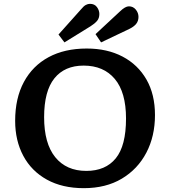

<svg xmlns="http://www.w3.org/2000/svg" viewBox="-20 -967 886 1001"><path d="M417 14Q305 14 224.5 -30.5Q144 -75 101.5 -154.5Q59 -234 59 -337Q59 -455 104.5 -539.5Q150 -624 233.5 -669Q317 -714 432 -714Q539 -714 619 -672Q699 -630 743.5 -552.5Q788 -475 788 -367Q788 -257 743 -171Q698 -85 615 -35.5Q532 14 417 14ZM430 -76Q530 -76 583.5 -141.5Q637 -207 637 -349Q637 -486 578.5 -555.5Q520 -625 416 -625Q317 -625 263.5 -558.5Q210 -492 210 -356Q210 -219 268 -147.5Q326 -76 430 -76ZM316 -746 285 -787 403 -919Q416 -935 427 -941Q438 -947 449 -947Q473 -947 485.5 -930Q498 -913 498 -894Q498 -872 486 -858Q474 -844 452 -830ZM507 -746 478 -789 606 -908Q633 -934 652 -934Q674 -934 688 -917Q702 -900 702 -879Q702 -857 689.5 -842Q677 -827 654 -816Z"/></svg>

Font: Literata 7pt SemiBold
Style: Regular
Weight: 600
Designer: Latin by Veronika Burian and Jose Scaglione. Greek by Irene Vlachou. Cyrillic by Vera Evstafieva.
Foundry: TypeTogether
Version: Version 3.002